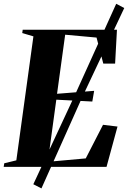

<svg xmlns="http://www.w3.org/2000/svg" viewBox="-41 -904 693 1040"><path d="M-21 0 -18 -19.5 47.5 -35.5 140 -707 79.5 -725 82 -743H592.5L582.5 -559.5H518.5L482 -700.5L312 -716L268 -396L469 -412L459 -354L264 -364L218 -27.5L423.5 -46L517 -228L595.5 -218.5L536 0ZM139.5 94 367.5 -395.5 588.5 -883.5 632 -860.5 403 -374.5 183.5 116.5Z"/></svg>

Font: Merriweather 144pt ExtraBold
Style: Italic
Weight: 800
Italic angle: -7.8°
Version: Version 2.101